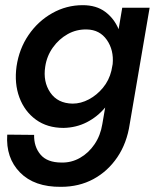

<svg xmlns="http://www.w3.org/2000/svg" viewBox="-20 -490 609 743"><path d="M8 31 112 32Q111 78 137 108.5Q163 139 218 139Q256 140 289.5 121Q323 102 346 68Q369 34 376 -10L387 -74Q357 -38 316 -17Q275 4 226 5Q163 5 119 -27Q75 -59 55 -113Q35 -167 44 -233Q54 -301 90.5 -354.5Q127 -408 182 -439Q237 -470 300 -470Q353 -470 387.5 -444Q422 -418 439 -377L453 -460H559L482 -10Q471 64 434 118.5Q397 173 341.5 203Q286 233 216 233Q113 234 57.5 177.5Q2 121 8 31ZM155 -232Q146 -174 174.5 -132Q203 -90 261 -89Q293 -89 324 -105.5Q355 -122 378.5 -150.5Q402 -179 411 -216L416 -242Q421 -296 393.5 -335.5Q366 -375 316 -376Q276 -377 242 -358Q208 -339 184.5 -306Q161 -273 155 -232Z"/></svg>

Font: Jost* Medium
Style: Italic
Weight: 500
Italic angle: -10°
Version: Version 3.7